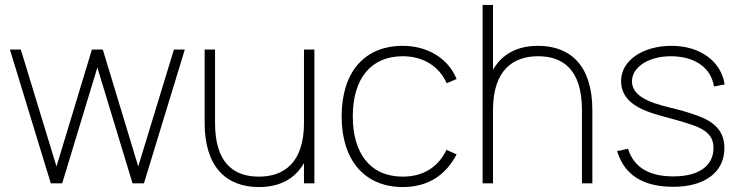

<svg xmlns="http://www.w3.org/2000/svg" viewBox="-20 -740 2985 775"><path d="M515 0H561L726 -540H682L538 -68L395 -540H351L208 -68L64 -540H20L185 0H231L373 -467.5Z M848 -540H806V-244C806 -65.5 894 15 1025 15C1135 15 1183.5 -41 1207 -81.5V0H1249V-540H1207V-244C1207 -82 1125 -27 1025 -27C923.5 -27 848 -82 848 -244Z M1606 15C1704 15 1778 -30 1823 -117L1782 -135C1749.5 -65.5 1687 -27 1606 -27C1473 -27 1404 -123 1404 -270C1404 -424 1478 -513 1606 -513C1687.5 -513 1753 -472.5 1783 -404L1823 -421C1790 -503.5 1706.5 -555 1606 -555C1451 -555 1359 -449 1359 -270C1359 -92.5 1452.5 15 1606 15Z M2329 0H2371V-296C2371 -474.5 2283 -555 2152 -555C2042 -555 1993.5 -499 1970 -458.5V-720H1928V0H1970V-296C1970 -458 2052 -513 2152 -513C2253.5 -513 2329 -458 2329 -296Z M2698 14C2825.5 14 2904 -45.5 2904 -142C2904 -197 2878.5 -236 2820 -263C2793.5 -275 2751 -289 2705.5 -300.5C2641 -317 2531 -337.5 2531 -412C2531 -470.5 2600.5 -513 2687.5 -513C2784 -513 2850 -467 2862 -391L2905 -399C2891 -492.5 2806 -555 2690.5 -555C2573 -555 2487 -494.5 2487 -413.5C2487 -308.5 2606.5 -284 2694 -260C2735 -249 2772.5 -237 2793.5 -228.5C2844.5 -207 2860 -179 2860 -143C2860 -70 2800 -28 2698 -28C2600.5 -28 2538.5 -64 2515 -139.5L2471 -130C2501 -31.5 2578 14 2698 14Z"/></svg>

Font: Vela Sans ExtLt
Style: Regular
Weight: 200
Designer: Principal design: Mikhail Sharanda - project Manrope.
Design modification: Ravid Balaliev
Foundry: Mikhail Sharanda
Version: Version 1.001